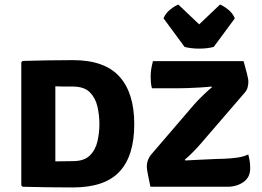

<svg xmlns="http://www.w3.org/2000/svg" viewBox="-20 -819 1152 843"><path d="M569.5 -274Q569.5 -135 504.8 -65.5Q440 4 300 4Q241 4 189.5 3.2Q138 2.5 79.5 1L73.5 -5V-545.5L79.5 -551.5Q138 -553 189.5 -554Q241 -555 300 -555Q439 -555 504.2 -483Q569.5 -411 569.5 -274ZM416.5 -274Q416.5 -311.5 408.2 -349.5Q400 -387.5 375 -413.2Q350 -439 299.5 -439Q277 -439 260.5 -439Q244 -439 223 -440V-110.5Q245 -110.5 261 -111Q277 -111.5 299.5 -111.5Q350 -111.5 375 -136.8Q400 -162 408.2 -199.8Q416.5 -237.5 416.5 -274ZM833.5 -361.5Q846 -376 869.8 -399Q893.5 -422 910.5 -436L908.5 -439Q886.5 -436.5 857.2 -434.8Q828 -433 802.2 -432.2Q776.5 -431.5 765.5 -431.5H647Q643.5 -445 642.5 -457Q641.5 -469 641.5 -481.5Q641.5 -500.5 644 -515.8Q646.5 -531 651.5 -550.5H1049.5Q1059.5 -514.5 1064 -497Q1068.5 -479.5 1069.5 -472.2Q1070.5 -465 1070.5 -460.5Q1070.5 -448 1067.2 -435.5Q1064 -423 1053.5 -411L862.5 -189.5Q850.5 -175 829.8 -153.8Q809 -132.5 791.5 -118L793.5 -114.5Q828 -116.5 864 -118Q900 -119.5 929 -121L964.5 -122Q993 -123 1021.5 -127Q1050 -131 1070 -141Q1074 -126 1076.2 -112.5Q1078.5 -99 1078.5 -79.5Q1078.5 -40.5 1049 -19.8Q1019.5 1 978.5 1H640.5Q633.5 -32 630.2 -48.8Q627 -65.5 625.8 -73.2Q624.5 -81 624.5 -86.5Q624.5 -116.5 642.5 -139ZM790.5 -613 698 -738.5Q707 -761 727.5 -777.2Q748 -793.5 763 -799L854.5 -712L946 -799Q961 -793.5 981.5 -777.2Q1002 -761 1011 -738.5L918.5 -613Q905.5 -609.5 889 -607.5Q872.5 -605.5 854.5 -605.5Q837 -605.5 820.2 -607.5Q803.5 -609.5 790.5 -613Z"/></svg>

Font: Signika Negative SC
Style: Bold
Weight: 700
Designer: Anna Giedryś
Foundry: Anna Giedryś
Version: Version 2.000; ttfautohint (v1.8.3) -l 8 -r 50 -G 200 -x 9 -